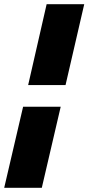

<svg xmlns="http://www.w3.org/2000/svg" viewBox="-33 -726 421 914"><path d="M368 -706 279 -321H101L189 -706ZM256 -218 166 168H-13L77 -218Z"/></svg>

Font: Work Sans ExtraBold
Style: Italic
Weight: 800
Italic angle: -13°
Designer: Wei Huang
Foundry: Wei Huang
Version: Version 2.012; ttfautohint (v1.8.3)